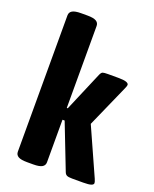

<svg xmlns="http://www.w3.org/2000/svg" viewBox="-141 -834 735 916"><g transform="rotate(20 226.0 -376.0)"><path d="M110 2Q79 2 65.5 -6Q52 -14 52 -30V-722Q52 -738 65.5 -746Q79 -754 110 -754H142Q173 -754 186.5 -746Q200 -738 200 -722V-306H205L290 -506Q296 -520 303 -522.5Q310 -525 329 -525H381Q410 -525 422.5 -520.5Q435 -516 435 -508Q435 -502 428 -487L315 -232L298 -353L441 -34Q447 -20 447 -14Q447 -6 435 -2Q423 2 395 2H339Q320 2 312 -2Q304 -6 300 -17L211 -246H200V-30Q200 -14 186.5 -6Q173 2 142 2Z"/></g></svg>

Font: Asap Condensed VF Beta
Style: Regular
Weight: 400
Designer: Pablo Cosgaya
Foundry: Omnibus-Type
Version: Version 1.008